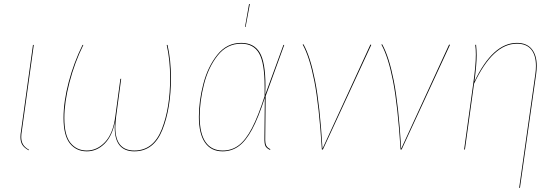

<svg xmlns="http://www.w3.org/2000/svg" viewBox="-20 -739 2761 949"><path d="M88 -92Q85 -76 85 -62Q85 -40 94 -25Q103 -10 123 1L122 4Q100 -8 90.5 -23Q81 -38 81 -62Q81 -76 84 -92L143 -517H147Z M294 -156Q294 -237 319.5 -333.5Q345 -430 388 -517H392Q349 -430 323.5 -332Q298 -234 298 -156Q298 -70 328.5 -32.5Q359 5 409 5Q460 5 499.5 -37Q539 -79 550 -164L575 -349L579 -350L554 -163Q550 -125 550 -110Q550 5 644 5Q738 5 779.5 -100Q821 -205 821 -353Q821 -442 804 -517H808Q825 -442 825 -354Q825 -203 782.5 -97Q740 9 644 9Q547 9 547 -109L548 -136Q534 -65 496 -28Q458 9 409 9Q357 9 325.5 -30Q294 -69 294 -156Z M1292 -315Q1292 -286 1291 -271L1381 -517H1385L1293 -264L1291 -61Q1290 -31 1296 -19.5Q1302 -8 1316 -2L1315 2Q1299 -5 1292.5 -16Q1286 -27 1287 -60L1289 -256Q1257 -157 1226 -99.5Q1195 -42 1160 -16.5Q1125 9 1080 9Q1023 9 993 -34.5Q963 -78 963 -162Q963 -240 985 -324.5Q1007 -409 1054 -468Q1101 -527 1172 -527Q1235 -527 1263.5 -479.5Q1292 -432 1292 -315ZM967 -162Q967 -79 996 -37Q1025 5 1081 5Q1125 5 1159.5 -20.5Q1194 -46 1225 -105Q1256 -164 1288 -264V-310Q1288 -428 1260.5 -475.5Q1233 -523 1172 -523Q1102 -523 1056 -465Q1010 -407 988.5 -323Q967 -239 967 -162ZM1215 -719 1194 -606H1191L1211 -719Z M1574 -4 1811 -519 1815 -517 1576 0H1571Q1557 -219 1533.5 -338.5Q1510 -458 1476 -519L1480 -520Q1514 -459 1537.5 -339.5Q1561 -220 1574 -4Z M1963 -4 2200 -519 2204 -517 1965 0H1960Q1946 -219 1922.5 -338.5Q1899 -458 1865 -519L1869 -520Q1903 -459 1926.5 -339.5Q1950 -220 1963 -4Z M2626 -373Q2629 -394 2629 -413Q2629 -466 2605.5 -494.5Q2582 -523 2535 -523Q2416 -523 2323 -325L2278 0H2274L2319 -325Q2332 -415 2332 -469Q2332 -496 2329 -517L2333 -518Q2336 -491 2336 -466Q2336 -422 2325 -336Q2416 -527 2535 -527Q2583 -527 2608 -497Q2633 -467 2633 -413Q2633 -394 2630 -373L2550 189L2546 190Z"/></svg>

Font: Fira Sans Condensed Four
Style: Italic
Weight: 100
Width: 3
Italic angle: -8°
Designer: bBox Type GmbH & Carrois Corporate GbR & Edenspiekermann AG
Foundry: bBox Type GmbH & Carrois Corporate GbR & Edenspiekermann AG
Version: Version 4.301